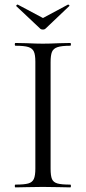

<svg xmlns="http://www.w3.org/2000/svg" viewBox="-20 -811 372 831"><path d="M284 -12Q287 -12 287 -6Q287 0 284 0Q254 0 236 -1L165 -2L96 -1Q78 0 47 0Q44 0 44 -6Q44 -12 47 -12Q85 -12 102.5 -17Q120 -22 126.5 -36.5Q133 -51 133 -81V-544Q133 -574 126.5 -588Q120 -602 102.5 -607.5Q85 -613 47 -613Q44 -613 44 -619Q44 -625 47 -625L96 -624Q138 -622 165 -622Q195 -622 237 -624L284 -625Q287 -625 287 -619Q287 -613 284 -613Q247 -613 229 -607Q211 -601 205 -586.5Q199 -572 199 -542V-81Q199 -50 205 -36Q211 -22 228.5 -17Q246 -12 284 -12ZM50 -785Q50 -787 52.5 -789.5Q55 -792 57 -791L166 -733L274 -791H275Q278 -791 280 -788Q282 -785 279 -784L177 -687Q173 -683 166 -683Q158 -683 154 -687L51 -784Q51 -784 50.5 -784.5Q50 -785 50 -785Z"/></svg>

Font: Cormorant SC
Style: Regular
Weight: 400
Designer: Christian Thalmann (Catharsis Fonts)
Foundry: Catharsis Fonts
Version: Version 4.000